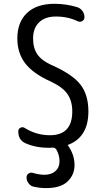

<svg xmlns="http://www.w3.org/2000/svg" viewBox="-20 -760 540 1000"><path d="M245.1 -335Q151.4 -377 110.8 -430.7Q70.3 -484.4 70.3 -559.6Q70.3 -644.5 120.6 -692.4Q170.9 -740.2 264.6 -740.2Q325.2 -740.2 381.8 -722.7Q398.4 -717.8 409.2 -703.1Q419.9 -688.5 419.9 -669.9Q419.9 -657.2 408.7 -650.4Q397.5 -643.6 384.8 -649.4Q331.1 -674.8 269.5 -673.8Q214.8 -673.8 183.6 -643.6Q152.3 -613.3 152.3 -559.6Q152.3 -509.8 174.3 -477.5Q196.3 -445.3 245.1 -422.9Q356.4 -374 398.4 -320.3Q440.4 -266.6 440.4 -179.7Q440.4 -44.9 333 -4.9H332L333 -3.9Q368.2 44.9 368.2 99.6Q368.2 150.4 332 185.1Q295.9 219.7 219.7 219.7Q187.5 219.7 153.3 211.9Q138.7 208 128.4 194.3Q118.2 180.7 118.2 164.1Q118.2 151.4 128.4 144Q138.7 136.7 151.4 140.6Q181.6 149.4 210 150.4Q247.1 150.4 268.6 131.3Q290 112.3 290 80.1Q290 47.9 273.4 18.6Q266.6 8.8 254.9 8.8Q252 8.8 245.6 9.3Q239.3 9.8 235.4 9.8Q165 9.8 111.3 -14.6Q75.2 -31.2 75.2 -76.2Q75.2 -88.9 86.4 -94.7Q97.7 -100.6 108.4 -93.8Q168.9 -55.7 240.2 -55.7Q356.4 -55.7 356.4 -179.7Q356.4 -234.4 331.1 -270.5Q305.7 -306.6 245.1 -335Z"/></svg>

Font: Rounded-X Mgen+ 1mn regular
Style: Regular
Weight: 400
Designer: [Source Han Sans]
Ryoko NISHIZUKA  (kana & ideographs); Paul D. Hunt (Latin, Greek & Cyrillic); Wenlong ZHANG  (bopomofo
Version: Version 1.059.20150602